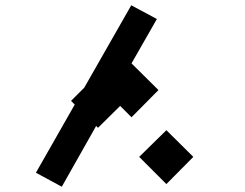

<svg xmlns="http://www.w3.org/2000/svg" viewBox="-20 -695 929 727"><path d="M580 -354 478 -251 435 -294 351 -211 344 -218 214 12 116 -41 263 -299 249 -313 299 -363 477 -675 574 -623 478 -455ZM610 -202 712 -101 610 2 507 -101Z"/></svg>

Font: FiraGO SemiBold
Style: Regular
Weight: 600
Designer: bBox Type
Foundry: bBox Type GmbH
Version: Version 1.001;PS 001.001;hotconv 1.0.88;makeotf.lib2.5.64775